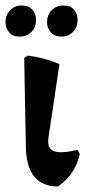

<svg xmlns="http://www.w3.org/2000/svg" viewBox="-27 -669 317 698"><path d="M184 9Q70 9 67 -134L61 -458L74 -467Q105 -463 133 -455.5Q161 -448 189 -436L149 -167Q144 -129 168.5 -119.5Q193 -110 255 -124L263 -109Q247 -35 184 9ZM196 -536Q171 -536 157.5 -551.5Q144 -567 144 -589Q144 -614 160.5 -631.5Q177 -649 204 -649Q229 -649 242 -634Q255 -619 255 -596Q255 -570 238.5 -553Q222 -536 196 -536ZM44 -536Q19 -536 6 -551.5Q-7 -567 -7 -589Q-7 -614 9.5 -631.5Q26 -649 52 -649Q77 -649 90.5 -634Q104 -619 104 -596Q104 -570 87.5 -553Q71 -536 44 -536Z"/></svg>

Font: Alegreya SemiBold
Style: Regular
Weight: 600
Designer: Juan Pablo del Peral
Foundry: Huerta Tipografica
Version: Version 2.009